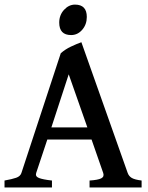

<svg xmlns="http://www.w3.org/2000/svg" viewBox="-20 -830 657 850"><path d="M0 0V-30.8Q33.2 -36.6 51.5 -43Q69.8 -49.3 74.7 -64L249 -594.2Q268.1 -611.3 293.7 -623.5Q319.3 -635.7 340.3 -643.1L545.4 -64Q550.3 -50.3 563 -42.5Q575.7 -34.7 606.9 -30.8V0H376.5V-30.8Q414.1 -33.2 428.2 -40.5Q442.4 -47.9 437 -64L385.3 -212.4H189.5L140.1 -64Q135.3 -48.8 152.6 -42Q169.9 -35.2 210 -30.8V0ZM207.5 -266.1H366.7L284.2 -501ZM294.9 -674.8Q242.2 -674.8 242.2 -730Q242.2 -763.2 263.4 -786.4Q284.7 -809.6 312 -809.6Q364.3 -809.6 364.3 -754.9Q364.3 -721.7 344 -698.2Q323.7 -674.8 294.9 -674.8Z"/></svg>

Font: David Libre Medium
Style: Regular
Weight: 500
Designer: Ismar David, J. Victor Gaultney, Annie Olsen and Meir Sadan
Foundry: Monotype Imaging Inc. & SIL International
Version: Version 1.100; ttfautohint (v1.8.4.7-5d5b)